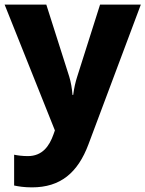

<svg xmlns="http://www.w3.org/2000/svg" viewBox="-20 -635 628 829"><path d="M0 -615 217 -72 211 -55C193 -4 163 39 100 39C77 39 55 36 41 33V166C60 170 84 174 118 174C241 174 316 111 362 -12L588 -615H412L313 -303C306 -281 300 -256 296 -225H293C291 -253 286 -281 279 -304L180 -615Z"/></svg>

Font: Noto Sans Malayalam UI ExtraBold
Style: Regular
Weight: 800
Designer: Jelle Bosma - Monotype Design Team
Foundry: Monotype Imaging Inc.
Version: Version 2.104